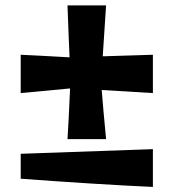

<svg xmlns="http://www.w3.org/2000/svg" viewBox="-20 -745 659 729"><path d="M370.1 -531.2C376 -617.2 379.9 -681.6 382.8 -724.6C317.4 -724.6 268.6 -724.6 236.3 -724.6C239.3 -637.7 242.2 -571.3 244.1 -527.3C161.1 -532.2 99.6 -535.2 58.6 -537.1V-391.6C141.6 -399.4 204.1 -405.3 246.1 -409.2C242.2 -324.2 239.3 -259.8 236.3 -216.8C301.8 -216.8 350.6 -216.8 382.8 -216.8C375 -299.8 369.1 -362.3 366.2 -403.3C453.1 -398.4 517.6 -394.5 560.5 -391.6C560.5 -457 560.5 -504.9 560.5 -537.1C475.6 -534.2 412.1 -532.2 370.1 -531.2ZM58.6 -66.4C245.1 -52.7 413.1 -42 560.5 -35.2C560.5 -98.6 560.5 -146.5 560.5 -178.7L58.6 -161.1C58.6 -119.1 58.6 -86.9 58.6 -66.4Z"/></svg>

Font: DropForged
Style: Regular
Weight: 400
Designer: Antoine
Version: Version 1.0